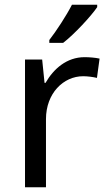

<svg xmlns="http://www.w3.org/2000/svg" viewBox="-20 -786 453 806"><path d="M388 -756V-766H282C259 -721 216 -655 187 -618V-606H245C292 -642 363 -719 388 -756ZM335 -546C260 -546 205 -497 171 -438H167L157 -536H85V0H173V-286C173 -394 246 -466 329 -466C347 -466 370 -463 387 -459L398 -540C380 -544 355 -546 335 -546Z"/></svg>

Font: Noto Sans Sinhala UI
Style: Regular
Weight: 400
Designer: Jelle Bosma - Monotype Design Team
Foundry: Monotype Imaging Inc.
Version: Version 2.006